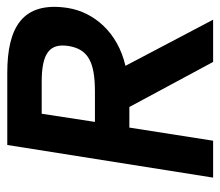

<svg xmlns="http://www.w3.org/2000/svg" viewBox="-60 -560 620 541"><g transform="rotate(-90 250.5 -290.0)"><path d="M20 0H124L161 -236H219L346 0H465L335 -247C430 -269 486 -336 498 -409C518 -538 442 -580 315 -580H112ZM177 -333 200 -483H290C370 -483 399 -461 391 -408C382 -351 344 -333 262 -333Z"/></g></svg>

Font: Charger Sport
Style: BlkObl
Weight: 900
Designer: Jasper
Foundry: Cannot Into Space Fonts
Version: Version 1.1